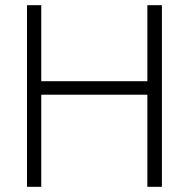

<svg xmlns="http://www.w3.org/2000/svg" viewBox="-20 -720 755 740"><path d="M548 -700V-407H139V-700H84V0H139V-355H548V0H604V-700Z"/></svg>

Font: Jost Light
Style: Regular
Weight: 300
Version: Version 3.710